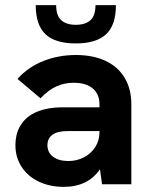

<svg xmlns="http://www.w3.org/2000/svg" viewBox="-20 -717 586 747"><path d="M369 -58.5Q322 10 228 10Q174 10 131.2 -10.2Q88.5 -30.5 64.2 -67.5Q40 -104.5 40 -152.5Q40 -193.5 57 -224.2Q74 -255 104.5 -272.5Q150.5 -299.5 225 -299.5H367V-311.5Q367 -350.5 341 -372.8Q315 -395 266 -395Q231.5 -395 200.2 -381.2Q169 -367.5 137.5 -334.5L48 -410Q90.5 -457 149.5 -480Q208.5 -503 275 -503Q342.5 -503 391 -480Q439.5 -457 465.2 -413.8Q491 -370.5 491 -311.5V0H377ZM246 -90.5Q279 -90.5 306.8 -105Q334.5 -119.5 350.8 -145Q367 -170.5 367 -202.5V-207H243Q204.5 -207 185 -193.5Q164.5 -179 164.5 -152Q164.5 -124 186.5 -107.2Q208.5 -90.5 246 -90.5ZM119 -697H198.5Q198.5 -656 218.5 -638.2Q238.5 -620.5 275 -620.5Q312.5 -620.5 332 -638.5Q351.5 -656.5 351.5 -697H431Q431 -619 392.5 -583.5Q354 -548 275 -548Q194 -548 156.5 -584.2Q119 -620.5 119 -697Z"/></svg>

Font: HK Grotesk
Style: Bold
Weight: 700
Designer: Alfredo Marco Pradil
Foundry: Hanken Design Co.
Version: Version 3.001